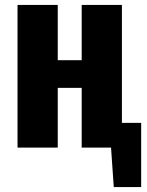

<svg xmlns="http://www.w3.org/2000/svg" viewBox="-20 -598 594 778"><path d="M441 160 423 -100H552V160ZM51 0V-578H214V-354H311V-578H474V0H311V-242H214V0Z"/></svg>

Font: Oswald
Style: Bold
Weight: 700
Designer: Vernon Adams
Foundry: Vernon Adams
Version: Version 4.103;gftools[0.9.33.dev8+g029e19f]